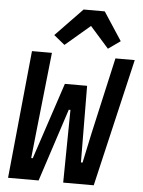

<svg xmlns="http://www.w3.org/2000/svg" viewBox="-62 -996 776 1045"><g transform="rotate(5 326.5 -474.0)"><path d="M188.9 0 318.9 -397.7H328.1L323.2 0H490.1L653.1 -698.2H547.6L453.8 -282L418.7 -117.9H409.8L407 -536.2H285.5L146.7 -117.9H138.1L156.2 -288.4L200.6 -698.2H91.6L22 0ZM204.9 -795.8 264.6 -747.2 399.9 -862.6 502.1 -747.2 568.2 -794 467.3 -948.2H351.9Z"/></g></svg>

Font: Margiela Mono Italic SmBold It
Style: Regular
Weight: 600
Designer: Mike Abbink, Paul van der Laan, Pieter van Rosmalen
Foundry: Bold Monday
Version: Version 2.003 2021